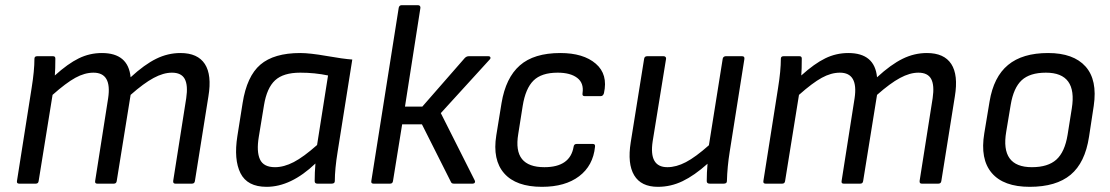

<svg xmlns="http://www.w3.org/2000/svg" viewBox="-20 -703 4251 735"><path d="M53.2 0Q43.5 0 44.9 -9.8L101.1 -366.2Q111.8 -432.6 111.8 -478Q111.8 -487.8 122.1 -487.8H183.1Q191.9 -487.8 191.9 -479Q191.9 -438 189.9 -414.1Q240.2 -459.5 281.7 -479.7Q323.2 -500 370.1 -500Q471.2 -500 480 -407.2Q533.2 -456.1 577.9 -478Q622.6 -500 670.9 -500Q736.8 -500 764.2 -458Q791.5 -416 777.8 -334L726.1 -9.8Q724.6 0 714.8 0H650.9Q641.6 0 643.1 -11.2L692.9 -327.1Q700.2 -376.5 687.3 -400.6Q674.3 -424.8 638.2 -424.8Q605.5 -424.8 567.9 -404.5Q530.3 -384.3 480 -339.8L426.8 -9.8Q425.3 0 416 0H352.1Q342.8 0 344.2 -9.8L394 -327.1Q408.7 -424.8 337.9 -424.8Q304.2 -424.8 268.6 -405.3Q232.9 -385.7 181.2 -339.8L127.9 -9.8Q126.5 0 117.2 0Z M1000.5 12.2Q926.8 12.2 900.6 -40Q874.5 -92.3 888.7 -182.1L908.7 -308.1Q924.8 -411.1 976.8 -455.6Q1028.8 -500 1129.4 -500Q1166 -500 1230 -488.8Q1293.9 -477.5 1328.6 -475.1L1272.5 -122.1Q1261.7 -55.7 1261.7 -9.8Q1261.7 0 1249.5 0H1194.8Q1184.6 0 1184.6 -9.8Q1184.6 -42.5 1187.5 -77.1Q1093.8 12.2 1000.5 12.2ZM1032.7 -63Q1066.9 -63 1104.5 -82.5Q1142.1 -102.1 1193.8 -147.9L1235.8 -414.1Q1185.1 -424.8 1129.4 -424.8Q1064.5 -424.8 1033 -395.5Q1001.5 -366.2 990.7 -300.8L970.7 -179.2Q961.4 -123 975.1 -93Q988.8 -63 1032.7 -63Z M1849.6 -487.8Q1855.5 -487.8 1857.2 -483.6Q1858.9 -479.5 1854.5 -475.1L1667.5 -270L1797.4 -12.2Q1799.8 -7.8 1797.6 -3.9Q1795.4 0 1789.6 0H1717.3Q1709 0 1706.5 -5.9L1595.2 -227.1H1519.5L1484.4 -9.8Q1482.9 0 1473.6 0H1409.7Q1399.9 0 1401.4 -9.8L1506.3 -672.9Q1506.8 -677.2 1509.8 -680.2Q1512.7 -683.1 1516.6 -683.1H1580.6Q1585 -683.1 1587.4 -680.2Q1589.8 -677.2 1589.4 -672.9L1530.3 -294.9H1596.7L1759.3 -481Q1766.1 -487.8 1774.4 -487.8Z M2054.7 12.2Q1955.6 12.2 1910.2 -39.3Q1864.7 -90.8 1879.9 -185.1L1899.9 -308.1Q1916 -405.3 1970 -452.6Q2023.9 -500 2125 -500Q2213.4 -500 2260.7 -459.2Q2308.1 -418.5 2292 -346.2Q2288.6 -335 2279.8 -335H2217.8Q2208 -335 2210 -346.2Q2215.8 -384.8 2189.7 -404.8Q2163.6 -424.8 2114.7 -424.8Q2052.7 -424.8 2022.2 -394.5Q1991.7 -364.3 1981 -297.9L1963.9 -189.9Q1953.1 -125.5 1978.3 -94.2Q2003.4 -63 2064 -63Q2162.6 -63 2175.8 -141.1Q2177.2 -151.9 2187 -151.9H2250Q2259.3 -151.9 2257.8 -141.1Q2250.5 -68.8 2197 -28.3Q2143.6 12.2 2054.7 12.2Z M2498.5 12.2Q2434.1 12.2 2407.7 -32Q2381.3 -76.2 2394.5 -158.2L2445.8 -478Q2447.3 -487.8 2457.5 -487.8H2520.5Q2524.9 -487.8 2527.6 -485.1Q2530.3 -482.4 2529.8 -478L2478.5 -162.1Q2463.4 -63 2534.7 -63Q2568.8 -63 2605.7 -82.3Q2642.6 -101.6 2693.8 -147L2746.6 -478Q2747.1 -482.4 2750.5 -485.1Q2753.9 -487.8 2757.8 -487.8H2820.8Q2831.1 -487.8 2829.6 -477.1L2773.4 -122.1Q2764.2 -64.9 2762.7 -9.8Q2762.7 0 2750.5 0H2696.8Q2685.5 0 2685.5 -9.8Q2685.5 -42 2688.5 -76.2Q2638.2 -31.2 2593 -9.5Q2547.9 12.2 2498.5 12.2Z M2910.6 0Q2900.9 0 2902.3 -9.8L2958.5 -366.2Q2969.2 -432.6 2969.2 -478Q2969.2 -487.8 2979.5 -487.8H3040.5Q3049.3 -487.8 3049.3 -479Q3049.3 -438 3047.4 -414.1Q3097.7 -459.5 3139.2 -479.7Q3180.7 -500 3227.5 -500Q3328.6 -500 3337.4 -407.2Q3390.6 -456.1 3435.3 -478Q3480 -500 3528.3 -500Q3594.2 -500 3621.6 -458Q3648.9 -416 3635.3 -334L3583.5 -9.8Q3582 0 3572.3 0H3508.3Q3499 0 3500.5 -11.2L3550.3 -327.1Q3557.6 -376.5 3544.7 -400.6Q3531.7 -424.8 3495.6 -424.8Q3462.9 -424.8 3425.3 -404.5Q3387.7 -384.3 3337.4 -339.8L3284.2 -9.8Q3282.7 0 3273.4 0H3209.5Q3200.2 0 3201.7 -9.8L3251.5 -327.1Q3266.1 -424.8 3195.3 -424.8Q3161.6 -424.8 3126 -405.3Q3090.3 -385.7 3038.6 -339.8L2985.4 -9.8Q2983.9 0 2974.6 0Z M3921.9 12.2Q3821.8 12.2 3776.6 -40.8Q3731.4 -93.8 3748 -192.9L3768.1 -314Q3783.7 -408.7 3838.9 -454.3Q3894 -500 3992.2 -500Q4089.4 -500 4135.5 -448.5Q4181.6 -397 4167 -297.9L4148.9 -179.2Q4133.8 -80.1 4078.4 -33.9Q4022.9 12.2 3921.9 12.2ZM3930.2 -63Q3991.7 -63 4023.9 -92Q4056.2 -121.1 4066.9 -187L4083 -288.1Q4105 -424.8 3983.9 -424.8Q3922.4 -424.8 3891.1 -395.8Q3859.9 -366.7 3849.1 -301.8L3832 -199.2Q3808.6 -63 3930.2 -63Z"/></svg>

Font: Sofia Sans
Style: Italic
Weight: 400
Italic angle: -9°
Designer: Botio Nikoltchev, Ani Petrova
Foundry: lettersoup
Version: Version 4.100